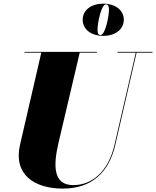

<svg xmlns="http://www.w3.org/2000/svg" viewBox="-20 -1040 873 1074"><path d="M442.5 -929.5C442.5 -878.5 486.5 -839.5 557.5 -839.5C628.5 -839.5 672.5 -878.5 672.5 -929.5C672.5 -980.5 628.5 -1019.5 557.5 -1019.5C486.5 -1019.5 442.5 -980.5 442.5 -929.5ZM525.5 -875.5C525.5 -907.5 545.5 -1015.5 572.5 -1015.5C589.5 -1015.5 589.5 -996 589.5 -984C589.5 -952 569.5 -844 542.5 -844C525.5 -844 525.5 -863.5 525.5 -875.5ZM117 -750V-745.5H211L92 -230C54 -66 169 15 332 15C490 15 589 -73 625 -230L744 -745.5H833V-750H637V-745.5H739.5L620.5 -230C585 -77 492.5 -4.5 390 -4.5C276 -4.5 278 -115 307 -240L426 -745.5H522V-750Z"/></svg>

Font: Bodoni* 36pt Fatface
Style: Italic
Weight: 900
Italic angle: -13°
Version: Version 2.3